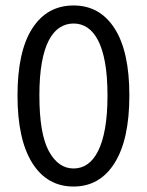

<svg xmlns="http://www.w3.org/2000/svg" viewBox="-20 -670 537 702"><path d="M249 12Q152 12 98 -74Q44 -160 44 -321Q44 -482 98 -566Q152 -650 249 -650Q345 -650 399 -566Q453 -482 453 -321Q453 -160 399 -74Q345 12 249 12ZM249 -54Q277 -54 299.5 -69.5Q322 -85 338.5 -117.5Q355 -150 364 -200.5Q373 -251 373 -321Q373 -391 364 -441Q355 -491 338.5 -522.5Q322 -554 299.5 -569Q277 -584 249 -584Q221 -584 198 -569Q175 -554 158.5 -522.5Q142 -491 133 -441Q124 -391 124 -321Q124 -181 158.5 -117.5Q193 -54 249 -54Z"/></svg>

Font: Giro Regular
Style: Regular
Weight: 400
Designer: Paul D. Hunt
Foundry: Adobe Systems Incorporated
Version: Version 1.000;PS 1.0;hotconv 1.0.88;makeotf.lib2.5.647800